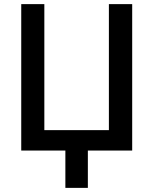

<svg xmlns="http://www.w3.org/2000/svg" viewBox="-20 -730 743 931"><path d="M83 0V-710H195V-99H508V-710H621V0H406V181H297V0Z"/></svg>

Font: Raleway
Style: Regular
Weight: 600
Designer: Matt McInerney, Pablo Impallari, Rodrigo Fuenzalida
Foundry: Matt McInerney, Pablo Impallari, Rodrigo Fuenzalida
Version: Version 1.000;PS 001.001;hotconv 1.0.56; ttfautohint (v1.5)